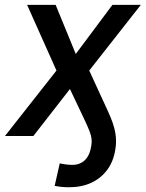

<svg xmlns="http://www.w3.org/2000/svg" viewBox="-40 -561 601 792"><path d="M245.1 211.4Q229.5 211.4 214.4 210Q199.2 208.5 185.5 205.6L206.5 112.8Q215.8 115.2 231.2 117.2Q246.6 119.1 258.3 119.1Q290 119.1 310.3 99.4Q330.6 79.6 336.4 41Q339.4 24.9 337.6 11Q335.9 -2.9 329.1 -20.3Q322.3 -37.6 310.1 -64L248.5 -193.8L97.7 0H-19.5L192.9 -270L71.8 -541H189.5L272.5 -338.4L423.8 -541H541L328.1 -270L406.2 -100.1Q429.2 -50.3 435.5 -14.2Q441.9 22 435.5 57.1Q427.7 105.5 401.9 140.1Q376 174.8 336.2 193.1Q296.4 211.4 245.1 211.4Z"/></svg>

Font: Inter 17pt Medium
Style: Italic
Weight: 500
Italic angle: -9.3988°
Version: Version 4.001;git-66647c0bb